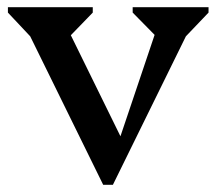

<svg xmlns="http://www.w3.org/2000/svg" viewBox="-20 -504 602 534"><path d="M267 10 64 -403 2 -469V-484H238V-469L177 -406L315 -125L410 -407L349 -469V-484H560V-469L497 -403L294 10Z"/></svg>

Font: Platypi
Style: Regular
Weight: 400
Designer: David Sargent
Foundry: Bolt Cutter Type
Version: Version 1.200; ttfautohint (v1.8.4.7-5d5b)